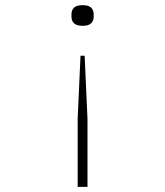

<svg xmlns="http://www.w3.org/2000/svg" viewBox="-20 -543 640 744"><path d="M281 181V-83L292 -327H308L319 -83V181ZM300 -443Q277 -443 267 -452.5Q257 -462 257 -478V-488Q257 -504 267 -513.5Q277 -523 300 -523Q323 -523 333 -513.5Q343 -504 343 -488V-478Q343 -462 333 -452.5Q323 -443 300 -443Z"/></svg>

Font: IBM Plex Mono ExtLt
Style: Regular
Weight: 200
Monospace: yes
Designer: Mike Abbink, Paul van der Laan, Pieter van Rosmalen
Foundry: Bold Monday
Version: Version 2.3